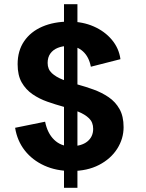

<svg xmlns="http://www.w3.org/2000/svg" viewBox="-20 -808 695 915"><path d="M285 87V-788H349V87ZM320 7Q248 7 191 -19Q134 -45 98 -91Q62 -137 52 -199L195 -228Q206 -173 238 -142Q270 -111 316 -111Q368 -111 396 -133.5Q424 -156 424 -194Q424 -225 404.5 -244Q385 -263 352.5 -276Q320 -289 282 -299.5Q244 -310 205.5 -323.5Q167 -337 135 -359Q103 -381 83.5 -415Q64 -449 64 -502Q64 -566 95 -611.5Q126 -657 181.5 -681Q237 -705 310 -705Q374 -705 426.5 -682Q479 -659 513 -618.5Q547 -578 554 -526L413 -490Q404 -537 375.5 -563Q347 -589 305 -589Q278 -589 255.5 -580Q233 -571 220 -553Q207 -535 207 -508Q207 -478 227 -459.5Q247 -441 279 -428.5Q311 -416 349.5 -405.5Q388 -395 426.5 -381Q465 -367 497.5 -345Q530 -323 549.5 -288.5Q569 -254 569 -202Q569 -147 538.5 -99Q508 -51 452 -22Q396 7 320 7Z"/></svg>

Font: Parkinsans Light SemiBold
Style: Regular
Weight: 600
Version: Version 1.000